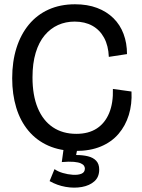

<svg xmlns="http://www.w3.org/2000/svg" viewBox="-20 -693 663 898"><path d="M334 13Q262 13 206.5 -11.5Q151 -36 113 -81.5Q75 -127 56 -189.5Q37 -252 37 -327Q37 -405 57 -468.5Q77 -532 115 -578Q153 -624 207.5 -648.5Q262 -673 331 -673Q389 -673 434 -656Q479 -639 510.5 -608Q542 -577 558 -534Q574 -491 574 -440L489 -427Q487 -479 467 -516Q447 -553 412 -572.5Q377 -592 329 -592Q287 -592 251.5 -576Q216 -560 189 -528Q162 -496 147 -446.5Q132 -397 132 -331Q132 -247 156.5 -188Q181 -129 227 -98Q273 -67 337 -67Q394 -67 432.5 -92Q471 -117 490.5 -164Q510 -211 508 -277L595 -265Q598 -206 582.5 -155.5Q567 -105 534.5 -67Q502 -29 452 -8Q402 13 334 13ZM212 154 235 98Q250 109 273.5 116Q297 123 321 124.5Q345 126 361 119.5Q377 113 377 95Q377 89 373 82.5Q369 76 358 71Q347 66 325.5 64Q304 62 269 65L279 -8H344L336 32Q367 32 391.5 38Q416 44 430 59Q444 74 444 100Q444 135 421.5 155Q399 175 363 181.5Q327 188 287 181Q247 174 212 154Z"/></svg>

Font: Bricolage Grotesque 96pt
Style: Regular
Weight: 400
Version: Version 1.001;gftools[0.9.33.dev8+g029e19f]